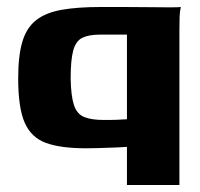

<svg xmlns="http://www.w3.org/2000/svg" viewBox="-20 -421 572 549"><path d="M343 108V-1Q330 0 316.5 0.5Q303 1 288.5 1.5Q274 2 258.5 2.5Q243 3 226 3Q153 3 111 -12.5Q69 -28 50.5 -70.5Q32 -113 32 -197Q32 -262 44 -302Q56 -342 83.5 -363.5Q111 -385 156.5 -393Q202 -401 268 -401Q296 -401 332.5 -401Q369 -401 404.5 -400.5Q440 -400 466 -400Q492 -400 497 -401Q494 -388 493.5 -372Q493 -356 493 -334V108ZM277 -78Q284 -78 294 -78Q304 -78 314.5 -78.5Q325 -79 332.5 -79.5Q340 -80 343 -80V-322Q331 -322 313.5 -322Q296 -322 266 -322Q234 -322 215.5 -313Q197 -304 189.5 -277Q182 -250 182 -196Q183 -146 191.5 -120.5Q200 -95 220.5 -86.5Q241 -78 277 -78Z"/></svg>

Font: Genos
Style: Bold
Weight: 700
Designer: Robert E. Leuschke
Foundry: Robert E. Leuschke
Version: Version 1.010